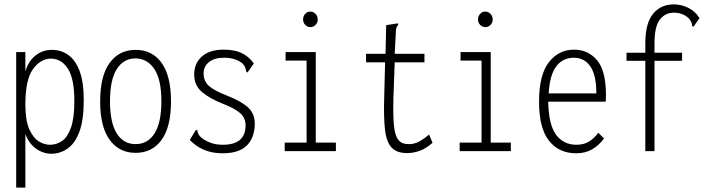

<svg xmlns="http://www.w3.org/2000/svg" viewBox="-20 -691 3240 878"><path d="M54 167V-453H96V-364Q109 -410 141.5 -436.5Q174 -463 218 -463Q258 -463 291 -440.5Q324 -418 343.5 -367.5Q363 -317 363 -232Q363 -142 343 -88.5Q323 -35 289 -11.5Q255 12 215 12Q177 12 144.5 -11.5Q112 -35 96 -78V167ZM208 -29Q239 -29 264 -46.5Q289 -64 304.5 -107.5Q320 -151 320 -229Q320 -330 291 -376Q262 -422 214 -423Q165 -423 130.5 -374.5Q96 -326 96 -213Q96 -140 114 -100Q132 -60 157.5 -44.5Q183 -29 208 -29Z M600 8Q525 8 481.5 -51.5Q438 -111 438 -227Q438 -344 481.5 -403.5Q525 -463 600 -463Q676 -463 719 -403.5Q762 -344 762 -227Q762 -111 719 -51.5Q676 8 600 8ZM600 -32Q656 -32 687 -81.5Q718 -131 718 -228Q718 -327 686 -375Q654 -423 600 -424Q545 -424 514 -375Q483 -326 483 -228Q483 -131 513.5 -81.5Q544 -32 600 -32Z M998 10Q950 10 912.5 -6Q875 -22 848 -51L872 -91L877 -98L883 -94Q883 -88 886 -80.5Q889 -73 900 -62Q919 -47 943.5 -38Q968 -29 999 -29Q1103 -29 1103 -118Q1103 -152 1078.5 -173.5Q1054 -195 1001 -216Q941 -239 904.5 -269.5Q868 -300 868 -351Q868 -401 903 -432.5Q938 -464 1003 -464Q1053 -464 1085 -448.5Q1117 -433 1141 -401L1117 -367L1111 -359L1106 -364Q1105 -370 1103 -378Q1101 -386 1091 -399Q1058 -427 1005 -427Q960 -427 935.5 -407Q911 -387 911 -355Q911 -320 935.5 -298Q960 -276 1020 -253Q1083 -228 1114 -200Q1145 -172 1145 -126Q1145 -63 1109.5 -26.5Q1074 10 998 10Z M1282 0V-39H1382V-414H1286V-453H1424V-39H1516V0ZM1399 -567Q1386 -567 1376 -577Q1366 -587 1366 -602Q1366 -617 1375.5 -627.5Q1385 -638 1399 -638Q1413 -638 1423 -627.5Q1433 -617 1433 -602Q1433 -587 1423 -577Q1413 -567 1399 -567Z M1841 9Q1794 9 1770.5 -16.5Q1747 -42 1740.5 -98.5Q1734 -155 1737 -248L1741 -406H1654V-445H1743L1746 -576L1791 -583L1800 -584L1801 -577Q1796 -572 1793 -565Q1790 -558 1790 -541L1785 -445H1921V-406H1785L1779 -243Q1777 -163 1781.5 -117Q1786 -71 1801.5 -51.5Q1817 -32 1847 -32Q1874 -31 1898 -44.5Q1922 -58 1942 -76L1958 -38Q1930 -13 1901 -2Q1872 9 1841 9Z M2082 0V-39H2182V-414H2086V-453H2224V-39H2316V0ZM2199 -567Q2186 -567 2176 -577Q2166 -587 2166 -602Q2166 -617 2175.5 -627.5Q2185 -638 2199 -638Q2213 -638 2223 -627.5Q2233 -617 2233 -602Q2233 -587 2223 -577Q2213 -567 2199 -567Z M2615 10Q2536 10 2490.5 -47.5Q2445 -105 2445 -226Q2445 -349 2490 -406.5Q2535 -464 2605 -464Q2669 -464 2710 -416Q2751 -368 2751 -256Q2751 -241 2750 -226H2487Q2489 -120 2523 -74.5Q2557 -29 2616 -29Q2650 -29 2674 -44Q2698 -59 2716 -84L2742 -58Q2719 -26 2687.5 -8Q2656 10 2615 10ZM2489 -264H2707Q2707 -348 2679.5 -387.5Q2652 -427 2604 -427Q2554 -427 2524 -388Q2494 -349 2489 -264Z M2931 -413H2845V-450H2931V-493Q2931 -585 2966.5 -628Q3002 -671 3061 -671Q3095 -671 3127 -655.5Q3159 -640 3179 -608L3156 -576L3150 -568L3145 -573Q3145 -579 3142.5 -586.5Q3140 -594 3130 -607Q3102 -633 3062 -633Q3021 -633 2997 -601Q2973 -569 2973 -493V-450H3099V-413H2973V0H2931Z"/></svg>

Font: Inconsolata Condensed Light
Style: Regular
Weight: 300
Width: 3
Monospace: yes
Designer: Raph Levien, Cyreal, Brenton Simpson
Foundry: Raph Levien, Cyreal, Google
Version: Version 3.001; ttfautohint (v1.8.2.53-6de2)